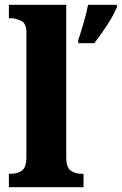

<svg xmlns="http://www.w3.org/2000/svg" viewBox="-20 -780 507 800"><path d="M17 0H328V-56H318Q293 -56 274.5 -69.5Q256 -83 256 -125V-760H17V-704H28Q43 -704 66.5 -694Q90 -684 90 -645V-125Q90 -83 71.5 -69.5Q53 -56 28 -56H17ZM306 -600H373Q398 -632 426 -675Q454 -718 467 -750V-760H347Q341 -728 328.5 -685Q316 -642 306 -613Z"/></svg>

Font: Noto Serif SemiCondensed Extra
Style: Regular
Weight: 800
Width: 4
Designer: Monotype Design Team
Foundry: Monotype Imaging Inc.
Version: Version 1.002